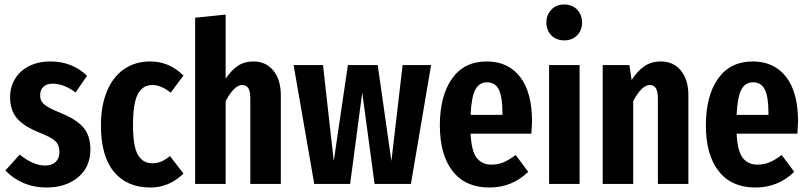

<svg xmlns="http://www.w3.org/2000/svg" viewBox="-20 -820 3603 856"><path d="M368 -482 317 -408Q263 -447 216 -447Q189 -447 174 -433.5Q159 -420 159 -395Q159 -378 166.5 -366.5Q174 -355 193 -343.5Q212 -332 251 -316Q319 -289 351 -252.5Q383 -216 383 -154Q383 -75 328 -29.5Q273 16 187 16Q132 16 85 -4Q38 -24 4 -60L68 -131Q128 -82 181 -82Q211 -82 228 -98Q245 -114 245 -142Q245 -173 227 -190.5Q209 -208 153 -230Q84 -258 54.5 -294Q25 -330 25 -386Q25 -431 46.5 -467.5Q68 -504 109 -525Q150 -546 205 -546Q254 -546 295.5 -529.5Q337 -513 368 -482Z M798 -483 741 -407Q698 -441 659 -441Q616 -441 594.5 -400.5Q573 -360 573 -262Q573 -167 595 -129.5Q617 -92 659 -92Q680 -92 698 -99.5Q716 -107 738 -124L798 -46Q734 16 651 16Q546 16 488 -54Q430 -124 430 -261Q430 -349 457 -413.5Q484 -478 533.5 -512Q583 -546 650 -546Q735 -546 798 -483Z M1232 -395V0H1096V-380Q1096 -413 1087 -427Q1078 -441 1060 -441Q1024 -441 986 -369V0H850V-741L986 -755V-469Q1012 -508 1041 -527Q1070 -546 1109 -546Q1166 -546 1199 -505Q1232 -464 1232 -395Z M1902 -530 1812 0H1650L1595 -407L1541 0H1381L1289 -530H1420L1468 -102L1531 -530H1664L1725 -102L1775 -530Z M2349 -224H2078Q2082 -146 2105.5 -116Q2129 -86 2171 -86Q2200 -86 2225 -96.5Q2250 -107 2279 -129L2335 -54Q2263 16 2162 16Q2055 16 1998 -57Q1941 -130 1941 -261Q1941 -392 1995 -469Q2049 -546 2150 -546Q2245 -546 2298.5 -477.5Q2352 -409 2352 -277Q2352 -266 2349 -224ZM2220 -316Q2220 -388 2204 -420.5Q2188 -453 2151 -453Q2117 -453 2099.5 -421Q2082 -389 2078 -308H2220Z M2564 -530V0H2428V-530ZM2575 -719Q2575 -685 2553 -662.5Q2531 -640 2496 -640Q2460 -640 2438 -662.5Q2416 -685 2416 -719Q2416 -754 2438 -777Q2460 -800 2496 -800Q2531 -800 2553 -777Q2575 -754 2575 -719Z M3049 -395V0H2913V-380Q2913 -413 2904 -427Q2895 -441 2877 -441Q2841 -441 2803 -369V0H2667V-530H2786L2796 -463Q2822 -504 2853 -525Q2884 -546 2926 -546Q2983 -546 3016 -505Q3049 -464 3049 -395Z M3535 -224H3264Q3268 -146 3291.5 -116Q3315 -86 3357 -86Q3386 -86 3411 -96.5Q3436 -107 3465 -129L3521 -54Q3449 16 3348 16Q3241 16 3184 -57Q3127 -130 3127 -261Q3127 -392 3181 -469Q3235 -546 3336 -546Q3431 -546 3484.5 -477.5Q3538 -409 3538 -277Q3538 -266 3535 -224ZM3406 -316Q3406 -388 3390 -420.5Q3374 -453 3337 -453Q3303 -453 3285.5 -421Q3268 -389 3264 -308H3406Z"/></svg>

Font: Fira Sans Extra Condensed SemiBold
Style: Regular
Weight: 600
Width: 1
Designer: Carrois Corporate & Edenspiekermann AG
Foundry: Carrois Corporate GbR & Edenspiekermann AG
Version: Version 4.203